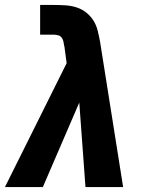

<svg xmlns="http://www.w3.org/2000/svg" viewBox="-24 -755 644 775"><path d="M-4 0 245 -500 236 -567V-569Q235 -569 235 -569Q235 -569 235 -570Q234 -579 232 -587.5Q230 -596 225 -603Q220 -610 211 -612.5Q202 -615 193 -615H138V-735H192Q216 -735 240 -733.5Q264 -732 285.5 -725Q307 -718 324.5 -704Q342 -690 353.5 -671.5Q365 -653 370.5 -630.5Q376 -608 380 -586L473 0H321L296 -341L149 0Z"/></svg>

Font: Iosevka Aile Heavy
Style: Italic
Weight: 900
Italic angle: -9°
Designer: Belleve Invis
Foundry: Belleve Invis
Version: Version 31.1.0; ttfautohint (v1.8.4)